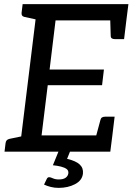

<svg xmlns="http://www.w3.org/2000/svg" viewBox="-20 -737 644 933"><path d="M74 0 162 -717H604L594 -638H250L221 -399H485L476 -323H212L182 -79H526L516 0ZM441 -54 468 -154Q470 -163 476 -166.5Q482 -170 491 -170H537L526 -79ZM515 -663 594 -638 583 -547H537Q529 -547 523.5 -550.5Q518 -554 518 -563ZM192 -717 171 -639 98 -655Q90 -657 87 -662Q84 -667 85 -676L90 -717ZM2 0 7 -41Q8 -50 12.5 -55Q17 -60 25 -62L102 -78L104 0ZM265 176Q245 176 227 171.5Q209 167 194 160L207 133Q211 124 219 124Q225 124 237 129.5Q249 135 266 135Q287 135 298.5 127Q310 119 312 106Q314 92 304 84.5Q294 77 276 72.5Q258 68 237 66L266 -5H322L306 35Q349 45 367.5 62.5Q386 80 383 107Q379 140 344.5 158Q310 176 265 176Z"/></svg>

Font: Aleo
Style: Italic
Weight: 400
Italic angle: -7°
Designer: Alessio Laiso
Foundry: Alessio Laiso
Version: Version 2.001;gftools[0.9.29]